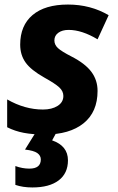

<svg xmlns="http://www.w3.org/2000/svg" viewBox="-20 -576 513 836"><path d="M404.8 -180.2Q404.8 -88.4 344 -39.3Q283.2 9.8 174.8 9.8Q122.6 9.8 83.7 2.4Q44.9 -4.9 11.2 -22V-143.1Q87.9 -99.1 167 -99.1Q206.1 -99.1 231 -115Q255.9 -130.9 255.9 -158.2Q255.9 -179.2 237.8 -195.8Q219.7 -212.4 173.8 -237.8Q114.7 -271 91.3 -304Q67.9 -336.9 67.9 -381.8Q67.9 -464.8 121.8 -510.5Q175.8 -556.2 275.9 -556.2Q374 -556.2 453.1 -509.8L404.8 -404.8Q336.4 -445.8 278.8 -445.8Q251 -445.8 233.9 -433.3Q216.8 -420.9 216.8 -399.9Q216.8 -380.9 232.4 -366.5Q248 -352.1 291 -330.1Q351.1 -299.3 377.9 -263.2Q404.8 -227.1 404.8 -180.2ZM275.9 122.1Q275.9 178.7 235.4 209.5Q194.8 240.2 121.1 240.2Q79.1 240.2 46.9 229V147Q77.6 158.2 107.9 158.2Q157.7 158.2 157.7 118.2Q157.7 101.6 142.6 90.6Q127.4 79.6 88.9 75.2L135.7 0H226.1L207 35.2Q275.9 59.1 275.9 122.1Z"/></svg>

Font: Zoram GWebM
Style: Bold Italic
Weight: 700
Italic angle: -12°
Foundry: Ascender Corporation
Version: Version 1.000